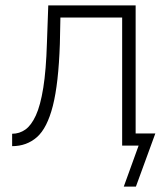

<svg xmlns="http://www.w3.org/2000/svg" viewBox="-20 -540 601 712"><path d="M25 2V-44Q52 -44 74 -59.5Q96 -75 113 -112Q130 -149 140.5 -214.5Q151 -280 154 -380L159 -520H483V0H433V-475H204L202 -377Q197 -230 176 -147.5Q155 -65 117 -31.5Q79 2 25 2ZM439 152 494 0H433V-45H556L484 152Z"/></svg>

Font: Raleway Light
Style: Regular
Weight: 300
Designer: Matt McInerney, Pablo Impallari, Rodrigo Fuenzalida
Foundry: Matt McInerney, Pablo Impallari, Rodrigo Fuenzalida
Version: Version 4.026